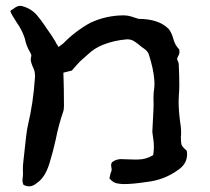

<svg xmlns="http://www.w3.org/2000/svg" viewBox="-20 -640 725 664"><path d="M256.3 -427.2 252.4 -423.8 264.6 -436ZM256.3 -427.2Q245.6 -416 228.5 -396L199.2 -388.7Q201.2 -337.4 201.2 -274.4Q200.7 -270 200.7 -265.4Q200.7 -260.7 199.2 -255.9Q182.6 -208 172.9 -158.2Q163.6 -115.7 150.9 -74.7Q135.7 -25.9 108.4 -7.8L105.5 -5.4Q93.3 4.4 80.6 4.4Q70.8 4.4 61 -1Q57.6 -8.8 57.6 -17.1Q57.6 -21.5 58.6 -26.9Q59.6 -32.2 59.6 -37.6L59.1 -53.2Q59.1 -68.4 61 -83.5Q71.8 -189.5 76.2 -205.1Q95.2 -285.6 100.6 -368.2Q101.1 -372.1 101.1 -376.5Q101.1 -393.6 95.2 -404.8Q86.4 -424.3 86.4 -434.1Q86.4 -439.9 88.4 -446.8V-447.8Q88.4 -452.1 84.5 -458.5Q70.8 -481 65.9 -506.8Q56.2 -536.6 37.6 -562.5Q29.8 -574.2 22.5 -586.9L16.1 -599.1L17.6 -604.5Q23.9 -606.9 29.3 -611.8Q40 -619.6 48.8 -619.6H53.7Q86.4 -611.8 107.4 -587.9Q122.6 -569.8 135.3 -550.8L138.7 -545.4Q159.2 -517.6 171.9 -495.6Q173.8 -490.2 178.2 -484.4L182.6 -477.5Q191.9 -484.4 199.2 -490.2Q240.2 -532.2 292 -561Q347.2 -586.9 408.7 -586.9Q421.4 -586.9 434.3 -582.8Q447.3 -578.6 450.2 -577.6Q454.6 -575.7 459.5 -574.7Q529.3 -574.7 563.5 -539.6Q574.2 -525.9 579.1 -506.8Q584.5 -484.4 600.1 -468.8L600.6 -459Q600.6 -454.1 598.1 -449.7Q592.3 -438.5 592.3 -436.5Q592.3 -434.6 593.3 -432.6Q596.7 -426.8 598.1 -419.4Q600.1 -379.4 600.1 -344.7Q600.1 -328.1 598.6 -311Q597.7 -300.3 597.7 -289.6Q597.7 -258.3 603 -217.8Q606.4 -199.7 606.4 -182.1Q606.4 -169.4 605.5 -167.5Q605.5 -148.9 607.4 -140.9Q609.4 -132.8 625.5 -119.1Q627 -112.8 627 -106.4Q627 -73.2 595.7 -52.2Q547.4 -17.1 486.8 -10.7Q439.9 -3.4 409.2 -3.4Q397.9 -3.4 384.5 -5.9Q371.1 -8.3 358.4 -22.9L359.4 -27.8Q360.4 -33.7 362.3 -40.5Q366.2 -48.3 366.2 -53.7L365.7 -58.6Q364.3 -64.9 364.3 -69.3Q364.3 -73.2 366.2 -76.9Q368.2 -80.6 377 -85Q388.2 -89.8 399.9 -89.8L406.7 -89.4Q423.3 -88.4 440.4 -88.4H457.5Q484.9 -88.4 509.8 -103.5Q512.2 -118.2 512.2 -132.3Q512.2 -147 509.8 -161.6Q506.8 -181.6 506.8 -183.6L508.8 -224.1Q511.2 -263.7 511.2 -279.8L510.7 -301.3Q510.7 -319.8 513.7 -337.9Q514.2 -344.2 514.2 -352.5Q514.2 -364.3 511.2 -384.3Q508.3 -404.3 502.2 -426.3Q496.1 -448.2 493.2 -455.6Q487.8 -465.3 478.3 -471.7Q468.8 -478 460.4 -485.4Q451.2 -493.2 441.9 -498.5Q432.6 -503.9 421.4 -503.9H418Q375 -500.5 335.4 -484.9Q306.6 -473.1 284.7 -452.6Z"/></svg>

Font: Kurland
Style: Regular
Weight: 400
Designer: GGBot
Version: 0.22